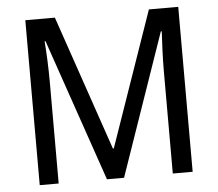

<svg xmlns="http://www.w3.org/2000/svg" viewBox="-51 -771 940 828"><g transform="rotate(-5 419.0 -357.0)"><path d="M379 0H453L666 -615H670C667 -564 664 -500 664 -445V0H750V-714H623L420 -130H416L216 -714H88V0H170V-442C170 -500 167 -566 163 -616H167Z"/></g></svg>

Font: Noto Sans Arabic UI SmCn
Style: Regular
Weight: 400
Width: 4
Designer: Monotype Design Team, Nadine Chahine and Nizar Qandah
Foundry: Monotype Imaging Inc.
Version: Version 2.010